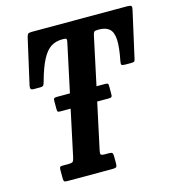

<svg xmlns="http://www.w3.org/2000/svg" viewBox="-111 -845 862 939"><g transform="rotate(-15 320.5 -375.0)"><path d="M95.5 -20V-61.5Q95.5 -71.5 98 -75.2Q100.5 -79 110 -79H140.5Q158 -79 163 -83.5Q168 -88 171.5 -104L221.5 -338H171Q159 -338 156.5 -340.8Q154 -343.5 154 -353V-397Q154 -406 158 -408.5Q162 -411 172 -411H237.5L290 -656.5Q292.5 -667.5 290.5 -671.8Q288.5 -676 274.5 -676H268.5Q236 -676 211.5 -660.2Q187 -644.5 166.8 -605.8Q146.5 -567 128 -499Q125 -488 121.5 -482.5Q118 -477 104 -477H72.5Q59.5 -477 57 -482.5Q54.5 -488 56.5 -498L108.5 -728Q111.5 -740.5 115.5 -745.2Q119.5 -750 134.5 -750H618Q635 -750 638.8 -745.5Q642.5 -741 639 -726.5L587.5 -497Q585 -484 581.8 -480.5Q578.5 -477 563 -477H537.5Q521 -477 517.2 -480.8Q513.5 -484.5 516.5 -499Q530.5 -568 528 -606.5Q525.5 -645 507 -660.5Q488.5 -676 455.5 -676H448.5Q435.5 -676 431.2 -672Q427 -668 424.5 -656.5L372 -411H415.5Q426.5 -411 429.2 -408.5Q432 -406 432 -397V-354.5Q432 -345.5 429.2 -341.8Q426.5 -338 414 -338H356L306 -105.5Q302.5 -90 305 -84.5Q307.5 -79 325 -79H346.5Q360 -79 363.2 -74.5Q366.5 -70 366.5 -57V-22.5Q366.5 -7 361.8 -3.5Q357 0 342.5 0H113.5Q101.5 0 98.5 -4Q95.5 -8 95.5 -20Z"/></g></svg>

Font: Besley* Condensed Semi
Style: Italic
Weight: 600
Width: 3
Italic angle: -13°
Designer: Owen Earl
Foundry: indestructible type*
Version: Version 3.000; ttfautohint (v1.8.3)